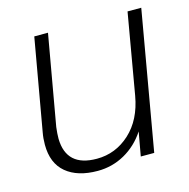

<svg xmlns="http://www.w3.org/2000/svg" viewBox="-84 -598 680 690"><g transform="rotate(-15 256.0 -253.0)"><path d="M198 10Q123 10 80.5 -25.5Q38 -61 38 -130Q38 -154 42 -175L102 -516H153L94 -181Q91 -157 91 -138Q93 -33 206 -33Q276 -33 329 -81.5Q382 -130 397 -216L449 -516H500L410 0H360L376 -89Q345 -42 298.5 -16Q252 10 198 10Z"/></g></svg>

Font: Creato Display Light
Style: Italic
Weight: 300
Italic angle: -10°
Version: Version 1.000